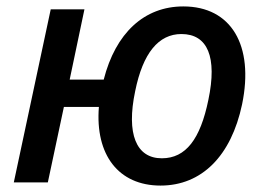

<svg xmlns="http://www.w3.org/2000/svg" viewBox="-20 -568 825 598"><path d="M23 0H129L179 -235H288C276 -86 349 10 480 10C608 10 700 -82 734 -243C772 -427 700 -548 551 -548C429 -548 340 -465 303 -320H197L243 -539H138ZM484 -75C404 -75 373 -151 401 -284C425 -403 474 -462 545 -462C627 -462 657 -390 629 -257C604 -135 559 -75 484 -75Z"/></svg>

Font: Noto Sans Medium
Style: Italic
Weight: 500
Italic angle: -12°
Designer: Monotype Design Team
Foundry: Monotype Imaging Inc.
Version: Version 2.013